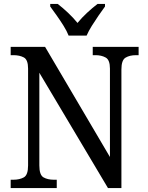

<svg xmlns="http://www.w3.org/2000/svg" viewBox="-20 -951 746 971"><path d="M34 0V-42H47Q79 -42 100.5 -54Q122 -66 122 -114V-604Q122 -649 100.5 -660.5Q79 -672 48 -672H34V-714H208L536 -157V-604Q536 -648 514.5 -660Q493 -672 463 -672H449V-714H681V-672H668Q636 -672 615 -659.5Q594 -647 594 -600V0H526L179 -583V-114Q179 -66 200 -54Q221 -42 253 -42H267V0ZM327 -771Q318 -794 301.5 -820.5Q285 -847 266.5 -873Q248 -899 234 -918V-931H272Q298 -911 324.5 -886Q351 -861 372 -835Q393 -861 420 -886Q447 -911 473 -931H511V-918Q497 -899 479 -873Q461 -847 444.5 -820.5Q428 -794 418 -771Z"/></svg>

Font: Noto Serif Myanmar SemiCondensed
Style: Regular
Weight: 400
Width: 4
Designer: Ben Mitchell and the Monotype Design Team
Foundry: Monotype Imaging Inc.
Version: Version 2.106; ttfautohint (v1.8.4.7-5d5b)